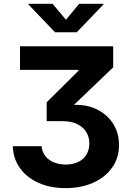

<svg xmlns="http://www.w3.org/2000/svg" viewBox="-20 -783 683 998"><path d="M321.3 194.8Q241.7 194.8 180.4 167.5Q119.1 140.1 84 91.1Q48.8 42 46.4 -22.9H196.3Q198.7 6.3 215.3 27.8Q231.9 49.3 259.8 60.8Q287.6 72.3 321.8 72.3Q357.9 72.3 385.5 59.3Q413.1 46.4 428.7 21.5Q444.3 -3.4 444.3 -38.6Q444.3 -69.8 428.7 -95.9Q413.1 -122.1 381.8 -137.7Q350.6 -153.3 304.2 -153.3H222.7V-251.5L388.2 -415.5V-419.9H84V-542.5H568.4V-433.1L328.1 -203.1V-234.9Q410.6 -245.6 471.2 -220Q531.7 -194.3 565.2 -144.3Q598.6 -94.2 598.6 -29.8Q598.6 38.1 562.5 88.6Q526.4 139.2 463.9 167Q401.4 194.8 321.3 194.8ZM253.4 -763.2 322.8 -680.2 391.6 -763.2H517.6V-759.8L378.9 -615.2H266.1L127.9 -759.8V-763.2Z"/></svg>

Font: Inter 16pt
Style: Bold
Weight: 700
Version: Version 4.001;git-66647c0bb